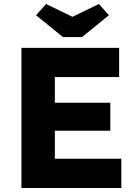

<svg xmlns="http://www.w3.org/2000/svg" viewBox="-20 -939 685 959"><path d="M87 0V-700H575V-554H254V-426H531V-286H254V-146H586V0ZM294 -754 160 -863 210 -919 342 -855 474 -919 524 -863 390 -754Z"/></svg>

Font: Readex Pro
Style: Bold
Weight: 700
Designer: Bonnie Shaver-Troup, Thomas Jockin
Foundry: Lexend
Version: Version 1.203; ttfautohint (v1.8.3)